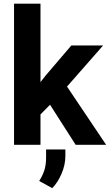

<svg xmlns="http://www.w3.org/2000/svg" viewBox="-20 -770 584 1021"><path d="M382.3 0 246.1 -212.9 195.3 -161.6V0H54.7V-750.5H195.3V-333.5L222.2 -367.7L359.4 -528.3H528.3L336.4 -309.6L544.4 0ZM327.6 24.9V60.1Q327.6 106 307.6 153.1Q287.6 200.2 257.8 230.5L188.5 192.4Q205.6 166 215.3 137Q225.1 107.9 225.1 66.9V24.9Z"/></svg>

Font: Vazirmatn FD
Style: Bold
Weight: 700
Designer: Saber Rastikerdar
Foundry: Saber Rastikerdar
Version: Version 33.001